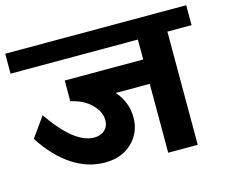

<svg xmlns="http://www.w3.org/2000/svg" viewBox="-109 -780 1074 908"><g transform="rotate(-15 428.0 -326.0)"><path d="M608.2 0V-337.2H441.9Q492.9 -278.6 492.9 -204.5Q492.9 -130.4 442.1 -81.4Q391.3 -32.4 308.1 -32.4Q225 -32.4 149.4 -81.9Q73.8 -131.4 11.1 -227.5L80.4 -324.6Q194.1 -159.8 289.2 -159.8Q322 -159.8 341.5 -178Q361 -196.2 361 -226Q361 -266.9 324.1 -304.1Q287.2 -341.3 224 -354.9V-456.5H608.2V-554.1H-15.2V-651.7H871.1V-554.1H752.8V0Z"/></g></svg>

Font: Khula
Style: Bold
Weight: 700
Designer: Erin McLaughlin, Steve Matteson
Version: Version 1.000;PS 1.0;hotconv 1.0.72;makeotf.lib2.5.5900; ttf